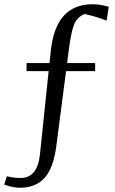

<svg xmlns="http://www.w3.org/2000/svg" viewBox="-23 -695 543 904"><path d="M102 -398H210L216 -453Q238 -675 413 -675Q450 -675 489 -663L479 -598Q417 -621 375 -629Q340 -615 325.5 -578.5Q311 -542 300 -453L293 -398H425V-360H288L242 -6Q228 99 185.5 144Q143 189 71 189Q38 189 -3 174L9 135Q43 143 74 143Q153 143 165 33L206 -360H102Z"/></svg>

Font: Belleza
Style: Regular
Weight: 400
Designer: Eduardo Rodriguez Tunni
Foundry: Eduardo Rodriguez Tunni
Version: Version 1.001